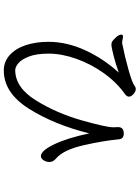

<svg xmlns="http://www.w3.org/2000/svg" viewBox="122 -870 755 1040"><g transform="rotate(90 500.0 -350.5)"><path d="M362 7Q315 7 279.5 -24.5Q244 -56 225.5 -111Q207 -166 207 -235Q207 -334 252.5 -433.5Q298 -533 374 -616Q333 -601 285 -588.5Q237 -576 222 -576Q215 -576 207 -579Q197 -585 182.5 -601Q168 -617 168 -629Q168 -634 171 -637Q175 -639 178 -639Q182 -639 194 -636.5Q206 -634 212 -634L219 -635Q289 -649 360 -669Q431 -689 446 -702Q454 -708 462 -708Q476 -708 490 -695.5Q504 -683 504 -671Q504 -660 491 -650Q427 -605 377 -535Q327 -465 299 -386Q271 -307 271 -236Q271 -169 287 -128.5Q303 -88 323.5 -71.5Q344 -55 360 -55Q455 -55 524.5 -167.5Q594 -280 632 -414Q670 -548 670 -586L669 -612Q669 -643 704 -643Q732 -643 735 -617Q743 -531 767.5 -424Q792 -317 838 -277Q858 -261 858 -240Q858 -223 848.5 -208.5Q839 -194 826 -194Q797 -194 762.5 -265.5Q728 -337 703 -456Q656 -267 570 -130Q484 7 362 7Z"/></g></svg>

Font: Iansui
Style: Regular
Weight: 400
Designer: But Ko / Fontworks Inc.
Foundry: zi-hi.com / Fontworks Inc.
Version: Version 1.002